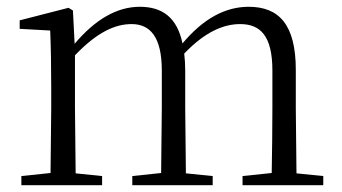

<svg xmlns="http://www.w3.org/2000/svg" viewBox="-20 -546 1007 566"><path d="M779 0H933V-27L854 -35L852 -227V-340C852 -474 802 -526 713 -526C645 -526 580 -492 518 -418C502 -495 458 -526 392 -526C325 -526 261 -489 200 -417L195 -515L182 -523L38 -486V-461L128 -456C130 -406 131 -354 131 -286V-227L129 -36L43 -27V0H281V-27L203 -35L201 -227V-383C267 -452 320 -475 368 -475C422 -475 457 -438 457 -338V-227L455 -36L370 -27V0H607V-27L528 -35L526 -227V-338C526 -356 525 -373 523 -388C587 -455 642 -475 688 -475C747 -475 783 -441 783 -338V-227C783 -172 782 -91 781 -36L695 -27V0Z"/></svg>

Font: Noto Serif KR Light
Style: Regular
Weight: 300
Designer: Ryoko NISHIZUKA 西塚涼子 (kana & ideographs); Frank Grießhammer (Latin, Greek & Cyrillic); Wenlong ZHANG 张文龙 (bopomofo); San
Foundry: Adobe
Version: Version 2.001;hotconv 1.1.0;makeotfexe 2.6.0